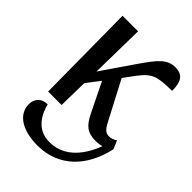

<svg xmlns="http://www.w3.org/2000/svg" viewBox="-225 -639 969 969"><g transform="rotate(45 259.0 -155.0)"><path d="M73 0H169L172 -159L227 -231L304 -74C334 -14 360 7 419 7C435 7 450 5 462 1C416 121 344 176 257 176C163 176 129 95 117 47C72 47 49 77 49 114C49 184 116 231 227 231C378 231 478 128 512 -27L493 -72C480 -63 466 -57 451 -57C429 -57 415 -66 396 -103L287 -311L329 -368C382 -438 409 -443 513 -445C513 -504 498 -541 441 -541C382 -541 351 -501 292 -416L174 -244L179 -536H68Z"/></g></svg>

Font: Noto Serif Condensed Medium
Style: Regular
Weight: 500
Width: 3
Designer: Monotype Design Team
Foundry: Monotype Imaging Inc.
Version: Version 2.015